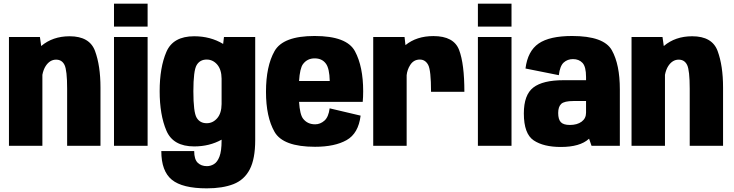

<svg xmlns="http://www.w3.org/2000/svg" viewBox="-20 -798 4017 1051"><path d="M29 0V-595.5H198.5L205.5 -546Q268.5 -599.5 361 -599.5Q470.5 -599.5 500.2 -518.8Q530 -438 530 -319V0H347.5V-312Q347.5 -413.5 333.2 -442.5Q319 -471.5 287 -471.5Q253 -471.5 230 -436.5Q217.5 -417 212 -388.5V0Z M604 0V-595.5H788V0ZM604 -778H788V-652.5H604Z M1112 233Q978.5 233 920.8 186Q863 139 863 29H1043Q1043 74 1062.2 92.8Q1081.5 111.5 1112.5 111.5Q1133 111.5 1151.5 100.2Q1170 89 1181.5 58.8Q1193 28.5 1193 -28V-33.5Q1126.5 3.5 1043 3.5Q927.5 3.5 890.8 -83Q854 -169.5 854 -299Q854 -428.5 890.8 -514Q927.5 -599.5 1043 -599.5Q1132 -599.5 1201.5 -557.5L1206 -595.5H1377V-31Q1377 71.5 1347.2 129Q1317.5 186.5 1258.2 209.8Q1199 233 1112 233ZM1193 -367.5Q1192.5 -416.5 1169.5 -444Q1145.5 -472 1111.5 -472Q1074.5 -472 1056.5 -441.8Q1038.5 -411.5 1038.5 -298.5Q1038.5 -183.5 1056.5 -153.5Q1074.5 -123.5 1111.5 -123.5Q1145.5 -123.5 1169.5 -151.5Q1192.5 -178.5 1193 -228.5Z M1704.5 5.5Q1529.5 5.5 1482.8 -76.2Q1436 -158 1436 -295.5Q1436 -435.5 1482.8 -518.2Q1529.5 -601 1702 -601Q1878.5 -601 1923.2 -517.2Q1968 -433.5 1968 -298.5Q1968 -265.5 1965.5 -240.5H1617Q1621.5 -171 1639 -148.5Q1663 -117.5 1705 -117.5Q1733 -117.5 1755.8 -137.5Q1778.5 -157.5 1784.5 -205L1954 -165Q1942 -67.5 1877.2 -31Q1812.5 5.5 1704.5 5.5ZM1617 -354.5H1785Q1783.5 -423.5 1764 -449.5Q1743 -478.5 1702.5 -478.5Q1662 -478.5 1638.5 -447Q1621.5 -424 1617 -354.5Z M2339.5 -295.5Q2339.5 -413.5 2323.8 -442.8Q2308 -472 2278 -472Q2244 -472 2225 -441.5Q2209 -416 2206 -386.5V0H2023V-595.5H2194.5L2199.5 -551Q2260.5 -600.5 2352.5 -600.5Q2464.5 -600.5 2493.2 -524.2Q2522 -448 2522 -295.5Z M2596 0V-595.5H2780V0ZM2596 -778H2780V-652.5H2596Z M3218 0 3204.5 -39Q3204 -38.5 3203 -37.5Q3154.5 6.5 3050 6.5Q2955.5 6.5 2901.5 -29.5Q2847.5 -65.5 2847.5 -177Q2847.5 -279 2899.5 -319Q2951.5 -359 3065 -359H3188V-376.5Q3188 -433 3168.5 -453.8Q3149 -474.5 3116.5 -474.5Q3086.5 -474.5 3065.8 -455.8Q3045 -437 3039 -386.5L2856.5 -423Q2868.5 -518.5 2928.5 -559.8Q2988.5 -601 3111.5 -601Q3285.5 -601 3329.2 -523Q3373 -445 3373 -308.5V0ZM3188 -181V-245H3119Q3068.5 -245 3052 -229.2Q3035.5 -213.5 3035.5 -179.5Q3035.5 -144.5 3050 -129.2Q3064.5 -114 3099.5 -114Q3139.5 -114 3163.8 -132Q3188 -150 3188 -181Z M3437 0V-595.5H3606.5L3613.5 -546Q3676.5 -599.5 3769 -599.5Q3878.5 -599.5 3908.2 -518.8Q3938 -438 3938 -319V0H3755.5V-312Q3755.5 -413.5 3741.2 -442.5Q3727 -471.5 3695 -471.5Q3661 -471.5 3638 -436.5Q3625.5 -417 3620 -388.5V0Z"/></svg>

Font: Anybody ExtraBold
Style: Regular
Weight: 800
Designer: Tyler Finck
Foundry: Etcetera Type Company
Version: Version 1.010; ttfautohint (v1.8.3) -l 8 -r 50 -G 200 -x 14 